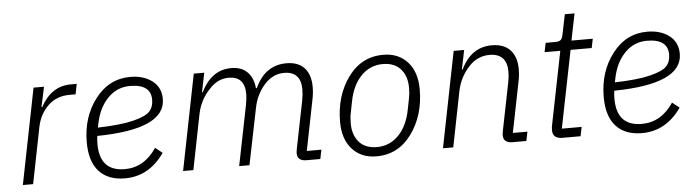

<svg xmlns="http://www.w3.org/2000/svg" viewBox="-44 -833 3710 1023"><g transform="rotate(-5 1811.0 -321.5)"><path d="M98 0H43L145 -512H201L178 -405H182Q240 -512 344 -512H376L365 -457H332Q263 -457 217.5 -413Q172 -369 158 -302Z M589 12Q499 12 450.5 -41Q402 -94 402 -197Q402 -332 475.5 -428Q549 -524 663 -524Q734 -524 780 -489Q826 -454 826 -392Q826 -231 461 -226Q458 -207 458 -183Q458 -37 592 -37Q696 -37 762 -136L800 -106Q718 12 589 12ZM657 -476Q588 -476 539 -426Q490 -376 473 -294L468 -270Q589 -273 657.5 -290Q726 -307 747.5 -331Q769 -355 769 -393Q769 -476 657 -476Z M955 0H900L1002 -512H1058L1037 -409H1041Q1097 -524 1203 -524Q1258 -524 1289.5 -492Q1321 -460 1325 -406H1330Q1384 -524 1498 -524Q1561 -524 1594 -488Q1627 -452 1627 -386Q1627 -352 1620 -320L1566 -49H1644L1634 0H1560Q1511 0 1511 -42Q1511 -48 1515 -70L1565 -319Q1571 -351 1571 -378Q1571 -474 1481 -474Q1422 -474 1377 -425Q1330 -373 1316 -300L1255 0H1200L1264 -319Q1271 -356 1271 -379Q1271 -474 1185 -474Q1126 -474 1082 -425Q1030 -372 1014 -297Z M1934 12Q1853 12 1804.5 -41.5Q1756 -95 1756 -188Q1756 -327 1827.5 -425.5Q1899 -524 2016 -524Q2097 -524 2145.5 -470.5Q2194 -417 2194 -324Q2194 -185 2122.5 -86.5Q2051 12 1934 12ZM1941 -37Q2008 -37 2056 -85.5Q2104 -134 2121 -221L2133 -282Q2138 -305 2138 -338Q2138 -399 2105 -437Q2072 -475 2009 -475Q1942 -475 1894 -426.5Q1846 -378 1829 -291L1817 -230Q1812 -208 1812 -174Q1812 -113 1845 -75Q1878 -37 1941 -37Z M2345 0H2290L2392 -512H2448L2427 -409H2431Q2486 -524 2597 -524Q2661 -524 2695 -487.5Q2729 -451 2729 -385Q2729 -351 2722 -319L2668 -49H2746L2736 0H2662Q2613 0 2613 -42Q2613 -48 2617 -70L2667 -319Q2673 -350 2673 -376Q2673 -474 2580 -474Q2516 -474 2470 -425Q2419 -370 2404 -297Z M3026 0H2929Q2877 0 2877 -45Q2877 -61 2880 -73L2958 -463H2874L2884 -512H2935Q2957 -512 2965.5 -520.5Q2974 -529 2978 -552L2999 -655H3051L3022 -512H3136L3126 -463H3013L2930 -49H3036Z M3354 12Q3264 12 3215.5 -41Q3167 -94 3167 -197Q3167 -332 3240.5 -428Q3314 -524 3428 -524Q3499 -524 3545 -489Q3591 -454 3591 -392Q3591 -231 3226 -226Q3223 -207 3223 -183Q3223 -37 3357 -37Q3461 -37 3527 -136L3565 -106Q3483 12 3354 12ZM3422 -476Q3353 -476 3304 -426Q3255 -376 3238 -294L3233 -270Q3354 -273 3422.5 -290Q3491 -307 3512.5 -331Q3534 -355 3534 -393Q3534 -476 3422 -476Z"/></g></svg>

Font: IBM Plex Sans Light
Style: Italic
Weight: 300
Italic angle: -11.31°
Designer: Mike Abbink, Paul van der Laan, Pieter van Rosmalen
Foundry: Bold Monday
Version: Version 3.0